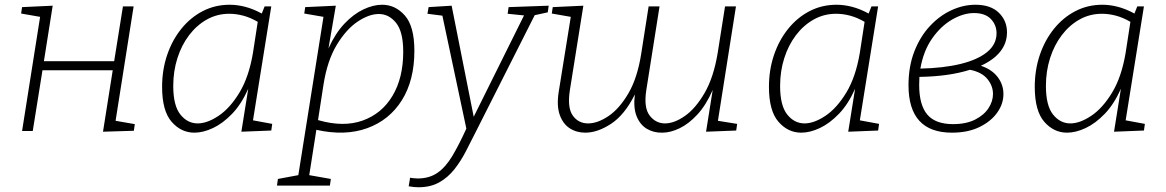

<svg xmlns="http://www.w3.org/2000/svg" viewBox="-20 -552 4911 809"><path d="M73 0 149 -481 69 -495 73 -522 202 -528 165 -294H461L498 -525H543L467 -43L548 -29L544 -1L414 3L455 -256H159L118 0Z M799 7Q743 7 703 -39Q663 -85 663 -186Q663 -257 684 -319.5Q705 -382 743.5 -430Q782 -478 834 -505Q886 -532 948 -532Q979 -532 1012.5 -523.5Q1046 -515 1083 -495L1095 -525H1123L1046 -45L1127 -30L1123 -2L997 3L1026 -178Q997 -113 958 -72.5Q919 -32 877.5 -12.5Q836 7 799 7ZM813 -32Q853 -32 901 -64Q949 -96 989 -162Q1029 -228 1046 -330L1066 -460Q1035 -478 1005 -486Q975 -494 946 -494Q895 -494 852 -470Q809 -446 777 -404Q745 -362 727.5 -307Q710 -252 710 -190Q710 -107 740 -69.5Q770 -32 813 -32Z M1147 230 1151 202 1237 186 1343 -481 1262 -495 1266 -522 1395 -528 1364 -348Q1393 -412 1431.5 -452.5Q1470 -493 1511.5 -512.5Q1553 -532 1590 -532Q1646 -532 1686 -486.5Q1726 -441 1726 -338Q1726 -214 1673.5 -130Q1621 -46 1527.5 -12Q1434 22 1313 -5L1283 186L1374 202L1370 230ZM1343 -195 1320 -46Q1427 -15 1508 -44Q1589 -73 1634 -148.5Q1679 -224 1679 -334Q1679 -418 1649 -455.5Q1619 -493 1576 -493Q1535 -493 1487 -461Q1439 -429 1399 -363Q1359 -297 1343 -195Z M1702 233 1708 197Q1716 198 1724 199Q1732 200 1740 200Q1789 200 1823.5 176Q1858 152 1886 105Q1914 58 1945 -10L1844 -486L1781 -494L1786 -522L1883 -528L1976 -60L2188 -487L2119 -494L2123 -522L2292 -528L2288 -500L2233 -488L1985 3Q1964 45 1942.5 86.5Q1921 128 1894 162Q1867 196 1830.5 216.5Q1794 237 1743 237Q1725 237 1702 233Z M2446 7Q2409 7 2380.5 -11.5Q2352 -30 2338.5 -68Q2325 -106 2334 -164L2385 -481L2305 -495L2309 -522L2438 -528L2381 -171Q2370 -98 2393.5 -65Q2417 -32 2458 -32Q2498 -32 2544 -63Q2590 -94 2628 -159Q2666 -224 2682 -327L2713 -525H2759L2703 -171Q2692 -98 2717.5 -65Q2743 -32 2782 -32Q2821 -32 2866 -63.5Q2911 -95 2949 -160.5Q2987 -226 3004 -329L3035 -525H3081L3005 -43L3086 -30L3082 -2L2955 3L2983 -173Q2955 -109 2918.5 -69.5Q2882 -30 2843.5 -11.5Q2805 7 2771 7Q2735 8 2706 -9Q2677 -26 2662.5 -62Q2648 -98 2655 -154Q2612 -68 2555 -30.5Q2498 7 2446 7Z M3356 7Q3300 7 3260 -39Q3220 -85 3220 -186Q3220 -257 3241 -319.5Q3262 -382 3300.5 -430Q3339 -478 3391 -505Q3443 -532 3505 -532Q3536 -532 3569.5 -523.5Q3603 -515 3640 -495L3652 -525H3680L3603 -45L3684 -30L3680 -2L3554 3L3583 -178Q3554 -113 3515 -72.5Q3476 -32 3434.5 -12.5Q3393 7 3356 7ZM3370 -32Q3410 -32 3458 -64Q3506 -96 3546 -162Q3586 -228 3603 -330L3623 -460Q3592 -478 3562 -486Q3532 -494 3503 -494Q3452 -494 3409 -470Q3366 -446 3334 -404Q3302 -362 3284.5 -307Q3267 -252 3267 -190Q3267 -107 3297 -69.5Q3327 -32 3370 -32Z M3991 7Q3808 7 3808 -193Q3808 -272 3832.5 -335Q3857 -398 3898 -442Q3939 -486 3989 -509Q4039 -532 4090 -532Q4154 -532 4188.5 -498.5Q4223 -465 4223 -416Q4223 -370 4194.5 -334.5Q4166 -299 4113 -275Q4160 -259 4184 -227Q4208 -195 4208 -156Q4208 -114 4181.5 -77Q4155 -40 4106.5 -16.5Q4058 7 3991 7ZM4084 -497Q4040 -497 3992.5 -470Q3945 -443 3908 -390.5Q3871 -338 3858 -263Q3955 -265 4027 -282.5Q4099 -300 4139 -332.5Q4179 -365 4179 -412Q4179 -447 4155 -472Q4131 -497 4084 -497ZM3853 -194Q3853 -110 3887 -69.5Q3921 -29 3996 -29Q4051 -29 4088.5 -48Q4126 -67 4145 -96Q4164 -125 4164 -156Q4164 -190 4140.5 -219Q4117 -248 4067 -258Q3979 -230 3854 -228Q3853 -211 3853 -194Z M4476 7Q4420 7 4380 -39Q4340 -85 4340 -186Q4340 -257 4361 -319.5Q4382 -382 4420.5 -430Q4459 -478 4511 -505Q4563 -532 4625 -532Q4656 -532 4689.5 -523.5Q4723 -515 4760 -495L4772 -525H4800L4723 -45L4804 -30L4800 -2L4674 3L4703 -178Q4674 -113 4635 -72.5Q4596 -32 4554.5 -12.5Q4513 7 4476 7ZM4490 -32Q4530 -32 4578 -64Q4626 -96 4666 -162Q4706 -228 4723 -330L4743 -460Q4712 -478 4682 -486Q4652 -494 4623 -494Q4572 -494 4529 -470Q4486 -446 4454 -404Q4422 -362 4404.5 -307Q4387 -252 4387 -190Q4387 -107 4417 -69.5Q4447 -32 4490 -32Z"/></svg>

Font: Bitter Light
Style: Italic
Weight: 300
Italic angle: -9°
Designer: Sol Matas, and Bitter project Authors
Foundry: Sol Matas
Version: Version 2.001